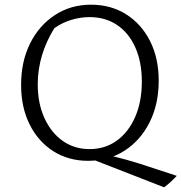

<svg xmlns="http://www.w3.org/2000/svg" viewBox="-20 -678 774 819"><path d="M356 8Q272 8 207.5 -33Q143 -74 106.5 -147Q70 -220 70 -316Q70 -416 108.5 -493Q147 -570 214.5 -614Q282 -658 368 -658Q453 -658 518 -617Q583 -576 620 -503Q657 -430 657 -334Q657 -234 618.5 -157Q580 -80 512.5 -36Q445 8 356 8ZM680 121 367 -1 384 -28Q431 -19 474 -8.5Q517 2 572 19L734 72Q722 85 708.5 97.5Q695 110 680 121ZM362 -42Q428 -42 478 -78Q528 -114 556.5 -179Q585 -244 585 -330Q585 -413 557.5 -475Q530 -537 480 -571Q430 -605 362 -605Q324 -605 285 -593.5Q246 -582 212 -558Q177 -502 159 -441.5Q141 -381 141 -319Q141 -237 169.5 -174.5Q198 -112 247.5 -77Q297 -42 362 -42Z"/></svg>

Font: Piazzolla 24pt Light
Style: Regular
Weight: 300
Designer: Juan Pablo del Peral
Foundry: Huerta Tipografica
Version: Version 2.005